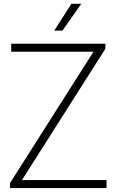

<svg xmlns="http://www.w3.org/2000/svg" viewBox="-20 -964 598 984"><path d="M31.5 0V-26L468 -713L474.5 -699H37.5V-740H520V-714L83.5 -27L77 -41H526V0ZM258 -807 346 -944.5H396.5L300 -807Z"/></svg>

Font: Encode Sans SC ExtraLight
Style: Regular
Weight: 250
Designer: Multiple Designers
Foundry: Impallari Type
Version: Version 3.002